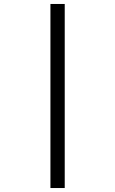

<svg xmlns="http://www.w3.org/2000/svg" viewBox="-20 -812 580 967"><path d="M234 -792H306V135H234Z"/></svg>

Font: ubangla05
Style: Book
Weight: 400
Designer: Jelle Bosma - Monotype Design Team
Foundry: Monotype Imaging Inc.
Version: Version 2.003